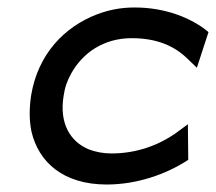

<svg xmlns="http://www.w3.org/2000/svg" viewBox="-20 -482 577 513"><path d="M63 -226C58 -192 58 -160 64 -131C83 -48 150 11 265 11C347 11 424 -17 480 -53L483 -55L482 -150L448 -125C403 -94 345 -72 278 -72C256 -72 235 -76 217 -83C167 -104 138 -153 150 -226C153 -248 160 -268 171 -287C201 -340 256 -380 332 -380C399 -380 446 -359 480 -326L506 -301L537 -396L535 -398C491 -434 422 -462 340 -462C304 -462 272 -456 240 -444C153 -411 81 -338 63 -226Z"/></svg>

Font: Charger Sport
Style: SeBdObl
Weight: 600
Designer: Jasper
Foundry: Cannot Into Space Fonts
Version: Version 1.1